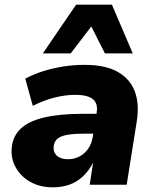

<svg xmlns="http://www.w3.org/2000/svg" viewBox="-20 -789 660 820"><path d="M206 11Q151 11 110 -12Q69 -35 47.5 -73.5Q26 -112 30 -157Q34 -206 67.5 -238.5Q101 -271 167.5 -287Q234 -303 336 -303H409L396 -218H336Q294 -218 266.5 -213Q239 -208 225 -196Q211 -184 209 -162Q207 -138 223.5 -123.5Q240 -109 270 -109Q297 -109 319 -120.5Q341 -132 356 -153Q371 -174 376 -203L393 -309Q399 -348 376 -366Q353 -384 302 -384Q261 -384 215.5 -373Q170 -362 120 -337L88 -453Q123 -472 164.5 -485Q206 -498 250.5 -505Q295 -512 342 -512Q429 -512 482 -482.5Q535 -453 555.5 -399Q576 -345 564 -270L521 0H363L378 -97H379Q361 -61 335 -36.5Q309 -12 277 -0.5Q245 11 206 11ZM163 -561 305 -769H458L547 -561H428L370 -676L282 -561Z"/></svg>

Font: Nunito Sans 9pt Black
Style: Italic
Weight: 900
Italic angle: -9°
Version: Version 3.101;gftools[0.9.27]